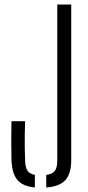

<svg xmlns="http://www.w3.org/2000/svg" viewBox="-20 -820 389 845"><path d="M133.5 5Q80 0 56.2 -28.5Q32.5 -57 30.5 -116.5Q29.5 -163.5 29.5 -201.5Q29.5 -239.5 30.5 -286.5H90.5Q89.5 -257 89 -228.2Q88.5 -199.5 89 -171Q89.5 -142.5 90.5 -113Q91.5 -83.5 100.8 -69Q110 -54.5 133.5 -50.5ZM183.5 5V-50Q211.5 -54 221.8 -68.5Q232 -83 232 -113V-800H293.5V-116.5Q293.5 -56.5 268 -27.8Q242.5 1 183.5 5Z"/></svg>

Font: Big Shoulders Stencil Text Thin Light
Style: Regular
Weight: 300
Version: Version 2.001